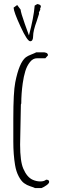

<svg xmlns="http://www.w3.org/2000/svg" viewBox="-20 -929 309 965"><path d="M154.3 -900.9 167.5 -908.7Q185.5 -905.8 185.5 -897Q185.5 -893.6 181.6 -885.7L182.6 -880.9L175.3 -865.7L176.3 -859.9Q172.9 -847.2 164.6 -823.2Q146.5 -773.9 146.5 -747.8Q146.5 -721.7 131.8 -721.7Q117.2 -721.7 83.3 -795.2Q49.3 -868.7 48.3 -890.6L66.4 -903.8L83.5 -880.9Q85 -864.3 104.7 -808.8Q124.5 -753.4 125.5 -751Q149.4 -840.3 154.3 -900.9ZM85 -403.8 81.1 -202.1Q81.1 -117.7 97.2 -81.1Q115.7 -38.1 144.5 -25.4Q163.1 -17.1 182.4 -17.1Q201.7 -17.1 211.9 -25.9Q227.1 -25.9 227.1 -15.1Q227.1 -7.3 213.6 2.2Q200.2 11.7 189 16.1H155.8Q149.4 12.7 132.3 7.3Q115.2 2 100.8 -8.5Q86.4 -19 73.7 -43.2Q61 -67.4 55.7 -99.6Q46.9 -152.3 46.9 -217.8V-332Q46.9 -465.3 56.6 -514.6Q76.2 -614.7 109.9 -641.1Q118.7 -647.9 137 -655Q155.3 -662.1 162.1 -666H202.1Q203.1 -666 204.8 -665.5Q206.5 -665 207.5 -664.8Q208.5 -664.6 210.2 -664.1Q211.9 -663.6 212.6 -663.3Q213.4 -663.1 214.8 -662.4Q216.3 -661.6 216.8 -661.1Q221.2 -656.7 221.2 -650.9L208 -636.2H166Q145.5 -636.2 130.4 -616.9Q115.2 -597.7 107.2 -571.3Q99.1 -544.9 94.2 -510.3Q86.9 -458 86.9 -409.2Z"/></svg>

Font: Amatic SC
Style: Regular
Weight: 400
Version: Version 1.004